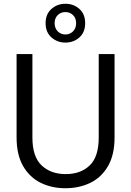

<svg xmlns="http://www.w3.org/2000/svg" viewBox="-20 -987 696 1019"><path d="M327 12Q255 12 196.5 -16.5Q138 -45 103 -105Q68 -165 68 -258V-700H152V-257Q152 -155 201 -109Q250 -63 329 -63Q408 -63 456 -109Q504 -155 504 -257V-700H588V-258Q588 -165 553 -105Q518 -45 459 -16.5Q400 12 327 12ZM327 -761Q284 -761 253 -788.5Q222 -816 222 -864Q222 -912 253 -939.5Q284 -967 327 -967Q371 -967 401.5 -939.5Q432 -912 432 -864Q432 -816 401.5 -788.5Q371 -761 327 -761ZM327 -804Q351 -804 367.5 -820.5Q384 -837 384 -864Q384 -891 367.5 -907Q351 -923 327 -923Q303 -923 286.5 -907Q270 -891 270 -864Q270 -837 286.5 -820.5Q303 -804 327 -804Z"/></svg>

Font: Firefly Display
Style: Regular
Weight: 400
Designer: Colophon Foundry, Jonny Pinhorn
Foundry: Colophon Foundry
Version: Version 1.200; ttfautohint (v1.8.3)